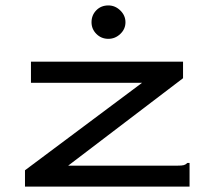

<svg xmlns="http://www.w3.org/2000/svg" viewBox="-20 -687 790 707"><path d="M72 -60 503 -382H94V-460H654V-399L231 -77H633Q650 -77 657 -79Q664 -81 670 -87H678V0H72ZM379 -544Q353 -544 335 -562Q317 -580 317 -605Q317 -631 334.5 -649Q352 -667 379 -667Q404 -667 423 -648.5Q442 -630 442 -605Q442 -580 423 -562Q404 -544 379 -544Z"/></svg>

Font: Inconsolata ExtraExpanded Medium
Style: Regular
Weight: 500
Width: 8
Monospace: yes
Designer: Raph Levien, Cyreal, Brenton Simpson
Foundry: Raph Levien, Cyreal, Google
Version: Version 3.001; ttfautohint (v1.8.2.53-6de2)